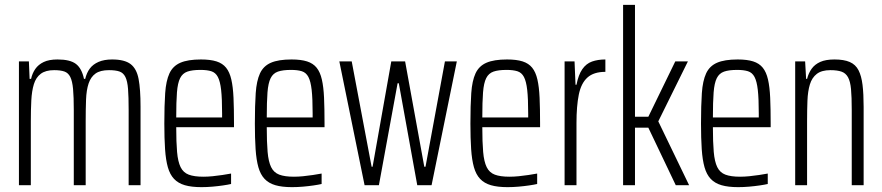

<svg xmlns="http://www.w3.org/2000/svg" viewBox="-20 -763 3632 791"><path d="M58 0V-510H99L102 -438H108Q113 -461 125.5 -479Q138 -497 160 -507.5Q182 -518 217 -518Q269 -518 293 -499.5Q317 -481 326 -438H331Q337 -463 350 -480.5Q363 -498 386 -508Q409 -518 442 -518Q493 -518 518 -499Q543 -480 551 -437.5Q559 -395 559 -324V0H510V-310Q510 -364 507.5 -396.5Q505 -429 496.5 -446Q488 -463 472 -468.5Q456 -474 429 -474Q393 -474 373.5 -460Q354 -446 345 -419Q336 -392 334.5 -352.5Q333 -313 333 -263V0H284V-310Q284 -364 281 -396.5Q278 -429 269.5 -446Q261 -463 245 -468.5Q229 -474 203 -474Q168 -474 148 -459Q128 -444 119.5 -416Q111 -388 109 -349.5Q107 -311 107 -263V0Z M810 8Q769 8 741.5 0Q714 -8 697 -26Q680 -44 671.5 -74Q663 -104 660 -148.5Q657 -193 657 -254Q657 -329 660.5 -379.5Q664 -430 678 -460.5Q692 -491 723 -504.5Q754 -518 808 -518Q847 -518 872 -510Q897 -502 911.5 -484Q926 -466 933 -435.5Q940 -405 942 -360.5Q944 -316 944 -256V-239H706Q706 -177 709.5 -137Q713 -97 724 -74.5Q735 -52 757.5 -43.5Q780 -35 818 -35Q836 -35 856 -37Q876 -39 896 -42Q916 -45 932 -48V-5Q919 -2 898.5 1Q878 4 855 6Q832 8 810 8ZM895 -259V-296Q895 -357 891 -392.5Q887 -428 877.5 -446Q868 -464 850.5 -469.5Q833 -475 806 -475Q772 -475 752 -468Q732 -461 722 -441Q712 -421 709 -382.5Q706 -344 706 -279H915Z M1183 8Q1142 8 1114.5 0Q1087 -8 1070 -26Q1053 -44 1044.5 -74Q1036 -104 1033 -148.5Q1030 -193 1030 -254Q1030 -329 1033.5 -379.5Q1037 -430 1051 -460.5Q1065 -491 1096 -504.5Q1127 -518 1181 -518Q1220 -518 1245 -510Q1270 -502 1284.5 -484Q1299 -466 1306 -435.5Q1313 -405 1315 -360.5Q1317 -316 1317 -256V-239H1079Q1079 -177 1082.5 -137Q1086 -97 1097 -74.5Q1108 -52 1130.5 -43.5Q1153 -35 1191 -35Q1209 -35 1229 -37Q1249 -39 1269 -42Q1289 -45 1305 -48V-5Q1292 -2 1271.5 1Q1251 4 1228 6Q1205 8 1183 8ZM1268 -259V-296Q1268 -357 1264 -392.5Q1260 -428 1250.5 -446Q1241 -464 1223.5 -469.5Q1206 -475 1179 -475Q1145 -475 1125 -468Q1105 -461 1095 -441Q1085 -421 1082 -382.5Q1079 -344 1079 -279H1288Z M1482 0 1378 -510H1429L1511 -76H1515L1592 -510H1649L1728 -76H1733L1813 -510H1862L1758 0H1699L1623 -420H1618L1541 0Z M2071 8Q2030 8 2002.5 0Q1975 -8 1958 -26Q1941 -44 1932.5 -74Q1924 -104 1921 -148.5Q1918 -193 1918 -254Q1918 -329 1921.5 -379.5Q1925 -430 1939 -460.5Q1953 -491 1984 -504.5Q2015 -518 2069 -518Q2108 -518 2133 -510Q2158 -502 2172.5 -484Q2187 -466 2194 -435.5Q2201 -405 2203 -360.5Q2205 -316 2205 -256V-239H1967Q1967 -177 1970.5 -137Q1974 -97 1985 -74.5Q1996 -52 2018.5 -43.5Q2041 -35 2079 -35Q2097 -35 2117 -37Q2137 -39 2157 -42Q2177 -45 2193 -48V-5Q2180 -2 2159.5 1Q2139 4 2116 6Q2093 8 2071 8ZM2156 -259V-296Q2156 -357 2152 -392.5Q2148 -428 2138.5 -446Q2129 -464 2111.5 -469.5Q2094 -475 2067 -475Q2033 -475 2013 -468Q1993 -461 1983 -441Q1973 -421 1970 -382.5Q1967 -344 1967 -279H2176Z M2306 0V-510H2347L2351 -414H2355Q2363 -455 2379 -478Q2395 -501 2419 -509.5Q2443 -518 2474 -518V-467Q2426 -467 2400 -443.5Q2374 -420 2364.5 -373Q2355 -326 2355 -256V0Z M2547 0V-743H2596V-282H2651L2762 -510H2814L2692 -263L2819 0H2764L2651 -237H2596V0Z M3021 8Q2980 8 2952.5 0Q2925 -8 2908 -26Q2891 -44 2882.5 -74Q2874 -104 2871 -148.5Q2868 -193 2868 -254Q2868 -329 2871.5 -379.5Q2875 -430 2889 -460.5Q2903 -491 2934 -504.5Q2965 -518 3019 -518Q3058 -518 3083 -510Q3108 -502 3122.5 -484Q3137 -466 3144 -435.5Q3151 -405 3153 -360.5Q3155 -316 3155 -256V-239H2917Q2917 -177 2920.5 -137Q2924 -97 2935 -74.5Q2946 -52 2968.5 -43.5Q2991 -35 3029 -35Q3047 -35 3067 -37Q3087 -39 3107 -42Q3127 -45 3143 -48V-5Q3130 -2 3109.5 1Q3089 4 3066 6Q3043 8 3021 8ZM3106 -259V-296Q3106 -357 3102 -392.5Q3098 -428 3088.5 -446Q3079 -464 3061.5 -469.5Q3044 -475 3017 -475Q2983 -475 2963 -468Q2943 -461 2933 -441Q2923 -421 2920 -382.5Q2917 -344 2917 -279H3126Z M3256 0V-510H3297L3301 -438H3305Q3311 -462 3324 -480Q3337 -498 3359.5 -508Q3382 -518 3418 -518Q3457 -518 3481 -507.5Q3505 -497 3517 -473.5Q3529 -450 3533.5 -413Q3538 -376 3538 -323V0H3489V-310Q3489 -364 3486 -396Q3483 -428 3473.5 -445Q3464 -462 3446.5 -468Q3429 -474 3401 -474Q3365 -474 3345 -458.5Q3325 -443 3316.5 -415Q3308 -387 3306.5 -348Q3305 -309 3305 -263V0Z"/></svg>

Font: Saira ExtraCondensed Light
Style: Regular
Weight: 300
Width: 2
Designer: Hector Gatti with collaboration of the Omnibus-Type team
Foundry: Omnibus-Type
Version: Version 1.101